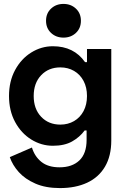

<svg xmlns="http://www.w3.org/2000/svg" viewBox="-20 -746 644 980"><path d="M548 -29 422 -32V-80H412Q387 -46 348 -24Q309 -2 250 -2Q191 -2 139.5 -34Q88 -66 57 -123.5Q26 -181 26 -256Q26 -331 57 -388.5Q88 -446 139.5 -478Q191 -510 250 -510Q357 -510 414 -429H424V-496H548ZM288 -402Q228 -402 190 -362Q152 -322 152 -256Q152 -190 190 -150Q228 -110 288 -110Q327 -110 358 -128Q389 -146 406.5 -179Q424 -212 424 -256Q424 -300 406.5 -333Q389 -366 358 -384Q327 -402 288 -402ZM143 7Q157 53 191.5 80.5Q226 108 284 108Q348 108 385 73Q422 38 422 -32L548 -29Q548 50 516 104.5Q484 159 425 186.5Q366 214 286 214Q213 214 160.5 191Q108 168 76 132.5Q44 97 30 56ZM215 -640Q215 -678 240.5 -702Q266 -726 304 -726Q342 -726 367.5 -702Q393 -678 393 -640Q393 -602 367.5 -578Q342 -554 304 -554Q266 -554 240.5 -578Q215 -602 215 -640Z"/></svg>

Font: Space Grotesk Variable
Style: Regular
Weight: 400
Designer: Florian Karsten (Space Grotesk), Colophon Foundry (Space Mono)
Foundry: Florian Karsten
Version: Version 1.106